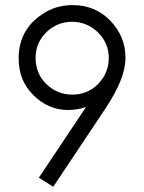

<svg xmlns="http://www.w3.org/2000/svg" viewBox="-20 -726 561 748"><path d="M468.8 -501.5Q468.8 -458.5 449 -409.9Q429.2 -361.3 391.1 -303.7L187.5 1.5L131.3 -33.7L314.9 -308.6Q277.3 -297.4 246.1 -297.4Q167.5 -297.4 108.9 -356.4Q80.1 -385.7 66.4 -420.7Q52.7 -455.6 52.7 -498.5Q52.7 -617.7 157.7 -678.7Q182.6 -693.4 209 -699.7Q235.4 -706.1 263.7 -706.1Q350.1 -706.1 408.7 -646.5Q468.8 -585 468.8 -501.5ZM403.8 -500Q403.8 -558.1 361.3 -600.1Q318.8 -641.1 261.2 -641.1Q202.6 -641.1 160.2 -600.1Q118.7 -559.1 118.7 -500Q118.7 -439.9 160.2 -398.9Q203.1 -357.4 261.2 -357.4Q321.3 -357.4 362.3 -398.9Q403.8 -441.9 403.8 -500Z"/></svg>

Font: Kawthoolei
Style: Regular
Weight: 400
Designer: Moe Zed
Foundry: Moe Zed
Version: Version 1.000;July 10, 2024;FontCreator 14.0.0.2901 32-bit